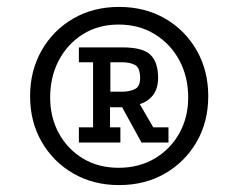

<svg xmlns="http://www.w3.org/2000/svg" viewBox="-20 -607 689 555"><path d="M324 -72Q250 -72 192 -105.5Q134 -139 100.5 -197Q67 -255 67 -329Q67 -403 100.5 -461.5Q134 -520 192 -553.5Q250 -587 324 -587Q399 -587 457 -553.5Q515 -520 548.5 -461.5Q582 -403 582 -329Q582 -255 548.5 -197Q515 -139 457 -105.5Q399 -72 324 -72ZM323 -122Q382 -122 427.5 -149Q473 -176 498.5 -222Q524 -268 524 -325Q524 -385 498.5 -432.5Q473 -480 427.5 -508Q382 -536 323 -536Q264 -536 219.5 -508Q175 -480 150 -432.5Q125 -385 125 -325Q125 -268 150 -222Q175 -176 219.5 -149Q264 -122 323 -122ZM208 -195V-239H249V-427H208V-470H334Q393 -470 415 -448.5Q437 -427 437 -382Q437 -352 423 -333Q409 -314 384 -306L423 -239H467V-195H389L333 -297H298V-239H328V-195ZM299 -342H335Q353 -342 369 -349Q385 -356 385 -381Q385 -411 370.5 -419Q356 -427 333 -427H299Z"/></svg>

Font: Podkova
Style: Regular
Weight: 400
Designer: Ilya Yudin
Foundry: Cyreal (www.cyreal.org)
Version: Version 2.103